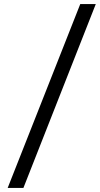

<svg xmlns="http://www.w3.org/2000/svg" viewBox="-20 -822 495 952"><path d="M18 110 378 -802H455L96 110Z"/></svg>

Font: Literata 12pt Medium
Style: Italic
Weight: 500
Italic angle: -2°
Designer: Latin by Veronika Burian and Jose Scaglione. Greek by Irene Vlachou. Cyrillic by Vera Evstafieva
Foundry: TypeTogether
Version: Version 3.002